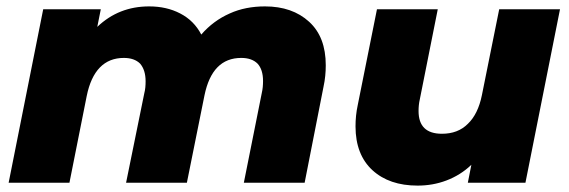

<svg xmlns="http://www.w3.org/2000/svg" viewBox="-20 -571 1777 600"><path d="M808 -551C865 -551 911 -535 946 -503C981 -471 998 -426 998 -367C998 -345 996 -323 991 -300L932 0H742L798 -280C801 -293 802 -305 802 -318C802 -342 796 -360 785 -372C773 -384 756 -390 734 -390C673 -390 635 -351 619 -273L564 0H374L431 -280C434 -291 435 -304 435 -317C435 -341 429 -359 418 -372C406 -384 389 -390 367 -390C306 -390 267 -350 251 -271L197 0H7L115 -542H295L284 -487C329 -530 383 -551 446 -551C482 -551 514 -544 543 -529C572 -514 594 -492 609 -463C634 -492 664 -514 698 -529C731 -544 768 -551 808 -551Z M1540 -542H1730L1622 0H1442L1453 -56C1430 -34 1404 -18 1375 -7C1346 4 1316 9 1285 9C1226 9 1179 -7 1144 -39C1109 -71 1091 -117 1091 -176C1091 -198 1093 -220 1098 -243L1158 -542H1348L1292 -261C1289 -248 1288 -236 1288 -224C1288 -177 1312 -153 1361 -153C1394 -153 1421 -163 1442 -184C1463 -204 1478 -234 1486 -274Z"/></svg>

Font: My Font
Style: Italic
Weight: 500
Designer: Julieta Ulanovsky
Foundry: Julieta Ulanovsky
Version: ""